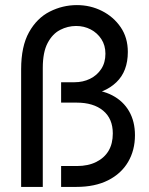

<svg xmlns="http://www.w3.org/2000/svg" viewBox="-20 -734 584 754"><path d="M63 0V-462Q63 -552 94 -607.5Q125 -663 175.5 -688.5Q226 -714 282 -714Q335 -714 380.5 -691Q426 -668 454 -627Q482 -586 482 -530Q482 -454 437 -411Q392 -368 320 -361V-382Q378 -382 421 -359.5Q464 -337 487 -297Q510 -257 510 -203Q510 -144 483 -98Q456 -52 404.5 -26Q353 0 280 0H220V-82H282Q326 -82 358 -98Q390 -114 406.5 -142Q423 -170 423 -210Q423 -268 385 -299.5Q347 -331 281 -331H220V-411H272Q306 -411 333.5 -424.5Q361 -438 377.5 -463Q394 -488 394 -523Q394 -556 378 -580.5Q362 -605 336 -618.5Q310 -632 279 -632Q246 -632 216 -616.5Q186 -601 167 -565Q148 -529 148 -467V0Z"/></svg>

Font: Fustat Medium
Style: Regular
Weight: 500
Designer: Mohamed Gaber, Khaled Hosny, Laura Garcia Mut
Foundry: Kief Type Foundry, Alif Type Foundry, Hard Type Foundry
Version: Version 1.007